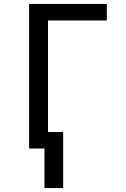

<svg xmlns="http://www.w3.org/2000/svg" viewBox="-20 -755 640 976"><path d="M206 201V0H128V-735H523V-651H224V-84H301V201Z"/></svg>

Font: Iosevka Fixed Medium Extended
Style: Regular
Weight: 500
Width: 7
Monospace: yes
Designer: Belleve Invis
Foundry: Belleve Invis
Version: Version 24.1.1; ttfautohint (v1.8.4)